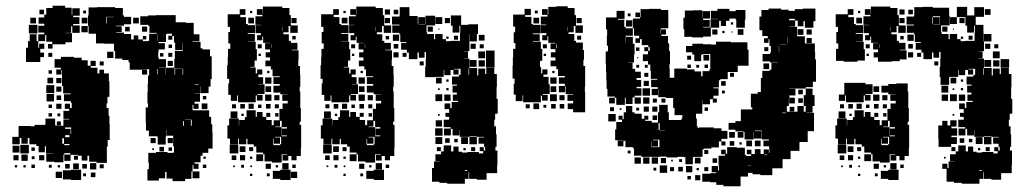

<svg xmlns="http://www.w3.org/2000/svg" viewBox="-20 -613 3587 672"><path d="M142 -490H138V-469H114V-493H135V-499H114V-523H135V-530H115V-552H135V-562H142V-585H164V-593H208V-586H231V-561H233V-584H259V-558H236V-553H258V-529H236V-524H259V-498H233V-521H229V-498H209V-497H232V-465H209V-458H164V-443H148V-459H163V-467H142ZM723 -149H724V-93H709V-78H689V-68H682V-45H661V-40H675V-22H657V-36H654V-13H650V13H628V21H584V12H563V-11H558V11H536V19H496V-21H501V-44H499V-78H526V-81H566V-78H587V-80H589V-101H586V-138H563V-159H562V-135H560V-107H532V-135H530V-136H501V-156H491V-185H490V-237H498V-251H496V-291H497V-320H498V-349H502V-371H478V-370H495V-352H477V-369H434V-395H430V-403H408V-408H383V-434H379V-460H345V-461H316V-495H290V-523H288V-559H290V-587H319V-588H383V-585H410V-559H414V-554H439V-528H414V-523H386V-521H406V-501H387V-499H414V-494H439V-475H448V-489H464V-475H480V-469H497V-470H502V-495H528V-498H503V-523H498V-526H471V-556H498V-559H527V-560H595V-535H630V-533H658V-493H678V-469H654V-467H682V-444H689V-440H715V-416H721V-336H717V-310H710V-287H682V-310H681V-286H662V-285H680V-257H661V-250H675V-232H657V-246H654V-227H712V-204H719V-178H723ZM118 -579H134V-563H118ZM271 -576H281V-566H271ZM378 -553V-554H352V-531H354V-553ZM86 -551H106V-531H86ZM266 -551H286V-531H266ZM446 -551H466V-531H446ZM81 -526H111V-496H81ZM265 -522H287V-500H265ZM477 -520H495V-502H477ZM434 -519V-503H418V-519ZM561 -493V-466H535V-462H557V-440H535V-432H534V-411H536V-406H561V-376H536V-375H560V-353H561V-376H590V-407H592V-435H620V-463H619V-438H593V-464H589V-487H583V-474H569V-488H582V-495H564V-493ZM134 -413H121V-396H71V-446H78V-469H84V-493H108V-469H114V-446H117V-460H135V-442H121V-429H134ZM531 -493H530V-470H531ZM480 -487H492V-475H480ZM570 -457H582V-445H570ZM377 -410H355V-432H377ZM149 -428H163V-414H149ZM569 -428H583V-414H569ZM552 -415H540V-427H552ZM360 -208H363V-179H364V-123H357V-100H354V-43H318V-47H292V-68H286V-51H266V-68H253V-71H227V-50H205V-72H226V-77H205V-72H202V-45H170V-47H142V-75H167V-76H141V-101H137V-80H115V-102H107V-108H83V-130H77V-110H55V-130H49V-108H23V-134H45V-172H87V-171H101V-176H139V-198H173V-174H179V-173H202V-195H222V-197H202V-225H222V-232H207V-250H225V-235H231V-253H228V-259H204V-283H227V-286H201V-312H197V-368H195V-352H177V-370H193V-376H171V-406H193V-414H239V-411H266V-402H287V-383H297V-400H315V-382H298V-376H321V-356H328V-369H344V-356H361V-328H363V-274H356V-251H353V-235H360ZM567 -400H585V-382H567ZM329 -384V-398H343V-384ZM617 -375H591V-352H593V-374H617ZM621 -372H619V-352H621ZM532 -353V-371H530V-353ZM162 -367V-355H150V-367ZM166 -321H146V-341H166ZM177 -340H195V-322H177ZM675 -318H662V-316H675ZM142 -315H170V-287H142ZM195 -292H177V-310H195ZM143 -284H169V-258H143ZM194 -279V-263H178V-279ZM690 -265V-277H702V-265ZM706 -231H686V-251H706ZM195 -232H177V-250H195ZM150 -247H162V-235H150ZM162 -205H150V-217H162ZM191 -216V-206H181V-216ZM648 -173H651V-194H628V-193H648ZM624 -189H621V-173H624ZM179 -188H193V-174H179ZM227 -144H229V-167H208V-162H227ZM223 -140H208V-133H223ZM507 -130H525V-112H507ZM567 -130H585V-112H567ZM198 -110H204V-129H198ZM223 -109H205V-105H223ZM81 -76H51V-106H81ZM48 -79H24V-103H48ZM538 -83V-99H554V-83ZM102 -85H90V-97H102ZM582 -97V-85H570V-97ZM519 -94V-88H513V-94ZM77 -50H55V-72H77ZM45 -52H27V-70H45ZM135 -52H117V-70H135ZM253 -54H239V-68H253ZM91 -56V-66H101V-56ZM692 -57V-65H700V-57ZM317 -20H295V-42H317ZM236 -21V-41H256V-21ZM208 -23V-39H224V-23ZM284 -23H268V-39H284ZM343 -24H329V-38H343ZM102 -25H90V-37H102ZM702 -25H690V-37H702ZM161 -26H151V-36H161ZM40 -27H32V-35H40ZM70 -27H62V-35H70ZM182 -27V-35H190V-27ZM200 -17H228V-19H264V17H228V15H200ZM678 -13V11H654V-13ZM197 10H175V-12H197ZM314 7H298V-9H314ZM281 4H271V-6H281Z M1029 -187V-176H1034V-96H1033V-67H1018V-52H1000V-67H989V-51H969V-71H985V-73H966V-44H932V-48H906V-73H901V-79H877V-100H868V-108H846V-127H842V-108H816V-128H813V-107H785V-128H776V-174H782V-198H816V-174H817V-193H837V-203H843V-227H875V-204H879V-221H899V-204H912V-193H931V-175H938V-192H958V-232H969V-251H987V-260H968V-282H987V-283H961V-289H937V-313H959V-319H937V-343H959V-346H934V-370H928V-381H909V-401H925V-412H910V-430H925V-440H908V-462H926V-463H901V-485H898V-472H880V-490H893V-497H875V-525H893V-526H874V-556H898V-561H879V-581H899V-562H900V-590H968V-585H993V-560H998V-524H1022V-498H996V-522H990V-500H972V-493H991V-470H998V-463H1021V-439H1001V-437H1025V-405H1024V-382H1030V-353H1031V-309H1029V-293H1031V-235H1033V-187ZM779 -321H782V-337H775V-385H777V-413H778V-442H786V-461H779V-501H785V-519H777V-563H819V-581H839V-561H821V-553H841V-529H847V-525H873V-497H847V-494H872V-468H847V-467H875V-441H879V-401H871V-379H856V-377H875V-356H880V-370H898V-352H884V-343H901V-319H884V-318H906V-284H881V-281H899V-261H879V-279H875V-255H813V-279H810V-260H788V-281H779ZM855 -575H863V-567H855ZM849 -551H869V-531H849ZM1000 -550H1018V-532H1000ZM968 -519H967V-504H968ZM1015 -487V-475H1003V-487ZM882 -458H896V-444H882ZM930 -445H931V-458H930ZM893 -425V-417H885V-425ZM915 -357V-365H923V-357ZM930 -320H908V-342H930ZM929 -311V-291H909V-311ZM930 -260H908V-282H930ZM940 -280H958V-262H940ZM868 -250V-232H850V-250ZM821 -249H837V-233H821ZM927 -249V-233H911V-249ZM792 -234V-248H806V-234ZM942 -248H956V-234H942ZM895 -247V-235H883V-247ZM811 -199H787V-223H811ZM912 -218H926V-204H912ZM955 -217V-205H943V-217ZM833 -215V-207H825V-215ZM966 -168V-136H984V-139H967V-163H984V-168H966V-190H960V-170H943V-168ZM961 -109H964V-134H943V-132H960V-110H938V-127H936V-109H937V-105H961ZM814 -76H784V-106H814ZM839 -81H819V-101H839ZM866 -84H852V-98H866ZM901 -49H877V-73H901ZM838 -52H820V-70H838ZM807 -53H791V-69H807ZM863 -57H855V-65H863ZM968 -20V-42H990V-20ZM928 -22H910V-40H928ZM1003 -25V-37H1015V-25ZM834 -26H824V-36H834ZM945 -27V-35H953V-27ZM802 -28H796V-34H802ZM856 -28V-34H862V-28ZM935 -15H961V-19H997V17H961V13H935ZM1020 10H998V-12H1020ZM924 4H914V-6H924ZM863 3H855V-5H863Z M1360 -187H1356V-176H1361V-96H1360V-67H1345V-52H1327V-67H1316V-51H1296V-71H1312V-73H1293V-44H1259V-48H1233V-73H1228V-79H1204V-100H1195V-108H1173V-127H1169V-108H1143V-128H1140V-107H1112V-128H1103V-174H1109V-198H1143V-174H1144V-193H1164V-203H1170V-227H1202V-204H1206V-221H1226V-204H1239V-193H1258V-175H1265V-192H1285V-232H1296V-251H1314V-260H1295V-282H1314V-283H1288V-289H1264V-313H1286V-319H1264V-343H1286V-346H1261V-370H1255V-381H1236V-401H1252V-412H1237V-430H1252V-440H1235V-462H1253V-463H1228V-485H1225V-472H1207V-490H1220V-497H1202V-525H1220V-526H1201V-556H1225V-561H1206V-581H1226V-562H1227V-590H1295V-585H1320V-560H1325V-524H1349V-498H1323V-522H1317V-500H1299V-493H1318V-470H1325V-463H1348V-439H1328V-437H1352V-405H1351V-382H1357V-353H1358V-309H1356V-293H1358V-235H1360ZM1713 -215V-194H1710V-171H1716V-143H1718V-99H1714V-86H1721V-36H1720V-7H1683V16H1649V13H1622V-10H1620V13H1607V30H1545V27H1518V23H1492V-25H1499V-48H1519V-49H1504V-73H1524V-83H1533V-104H1559V-83H1567V-100H1585V-82H1597V-79H1616V-81H1656V-76H1671V-84H1659V-98H1673V-86H1678V-99H1674V-110H1655V-132H1674V-134H1649V-136H1623V-134H1589V-157H1588V-139H1564V-162H1558V-139H1534V-163H1557V-168H1533V-194H1552V-204H1539V-218H1552V-231H1536V-251H1556V-235H1561V-256H1583V-260H1565V-282H1579V-289H1564V-313H1579V-317H1562V-345H1586V-351H1592V-372H1569V-370H1585V-352H1567V-368H1557V-350H1535V-368H1533V-344H1504V-343H1468V-379H1470V-407H1471V-431H1466V-411H1446V-429H1441V-406H1411V-429H1404V-439H1384V-463H1402V-466H1381V-493H1378V-498H1353V-524H1378V-527H1352V-555H1378V-559H1379V-588H1413V-559H1414V-557H1442V-530H1444V-553H1468V-529H1445V-528H1469V-558H1503V-524H1473V-500H1475V-494H1499V-476H1503V-494H1529V-476H1541V-469H1557V-470H1590V-497H1591V-523H1588V-499H1564V-523H1558V-559H1594V-526H1619V-528H1653V-494H1649V-468H1623V-494H1622V-468H1623V-434H1603V-433H1618V-409H1603V-408H1623V-375H1650V-349H1654V-373H1678V-354H1682V-375H1710V-354H1719V-308H1718V-267H1722V-215ZM1106 -321H1109V-337H1102V-385H1104V-413H1105V-442H1113V-461H1106V-501H1112V-519H1104V-563H1146V-581H1166V-561H1148V-553H1168V-529H1174V-525H1200V-497H1174V-494H1199V-468H1174V-467H1202V-441H1206V-401H1198V-379H1183V-377H1202V-356H1207V-370H1225V-352H1211V-343H1228V-319H1211V-318H1233V-284H1208V-281H1226V-261H1206V-279H1202V-255H1140V-279H1137V-260H1115V-281H1106ZM1327 -580H1345V-562H1327ZM1358 -579H1374V-563H1358ZM1182 -575H1190V-567H1182ZM1504 -553H1528V-529H1504ZM1176 -551H1196V-531H1176ZM1327 -550H1345V-532H1327ZM1537 -550H1555V-532H1537ZM1495 -520V-502H1477V-520ZM1295 -519H1294V-504H1295ZM1518 -513V-509H1514V-513ZM1377 -470H1355V-492H1377ZM1656 -491H1676V-471H1656ZM1569 -474V-488H1583V-474ZM1342 -487V-475H1330V-487ZM1550 -485V-477H1542V-485ZM1627 -442V-460H1645V-442ZM1358 -443V-459H1374V-443ZM1209 -458H1223V-444H1209ZM1257 -445H1258V-458H1257ZM1673 -458V-444H1659V-458ZM1711 -436V-376H1681V-436ZM1654 -433H1678V-409H1654ZM1375 -412H1357V-430H1375ZM1403 -414H1389V-428H1403ZM1220 -425V-417H1212V-425ZM1648 -379H1624V-403H1648ZM1677 -402V-380H1655V-402ZM1463 -384H1449V-398H1463ZM1622 -374H1620V-351H1622ZM1242 -357V-365H1250V-357ZM1257 -320H1235V-342H1257ZM1506 -341H1526V-321H1506ZM1542 -335H1550V-327H1542ZM1256 -311V-291H1236V-311ZM1550 -297H1542V-305H1550ZM1519 -304V-298H1513V-304ZM1528 -259H1504V-283H1528ZM1257 -260H1235V-282H1257ZM1557 -260H1535V-282H1557ZM1267 -280H1285V-262H1267ZM1195 -250V-232H1177V-250ZM1148 -249H1164V-233H1148ZM1254 -249V-233H1238V-249ZM1119 -234V-248H1133V-234ZM1269 -248H1283V-234H1269ZM1222 -247V-235H1210V-247ZM1138 -199H1114V-223H1138ZM1239 -218H1253V-204H1239ZM1282 -217V-205H1270V-217ZM1160 -215V-207H1152V-215ZM1513 -208V-214H1519V-208ZM1527 -170H1505V-192H1527ZM1293 -168V-136H1311V-139H1294V-163H1311V-168H1293V-190H1287V-170H1270V-168ZM1529 -138H1503V-164H1529ZM1288 -109H1291V-134H1270V-132H1287V-110H1265V-127H1263V-109H1264V-105H1288ZM1649 -108H1623V-134H1649ZM1504 -133H1528V-109H1504ZM1594 -133H1618V-109H1594ZM1538 -113V-129H1554V-113ZM1570 -115V-127H1582V-115ZM1141 -76H1111V-106H1141ZM1166 -81H1146V-101H1166ZM1193 -84H1179V-98H1193ZM1523 -98V-84H1509V-98ZM1629 -84V-98H1643V-84ZM1610 -95V-87H1602V-95ZM1228 -49H1204V-73H1228ZM1165 -52H1147V-70H1165ZM1134 -53H1118V-69H1134ZM1190 -57H1182V-65H1190ZM1295 -20V-42H1317V-20ZM1255 -22H1237V-40H1255ZM1342 -25H1330V-37H1342ZM1161 -26H1151V-36H1161ZM1272 -27V-35H1280V-27ZM1129 -28H1123V-34H1129ZM1183 -28V-34H1189V-28ZM1262 -15H1288V-19H1324V17H1288V13H1262ZM1615 -18H1607V-15H1615ZM1251 4H1241V-6H1251ZM1190 3H1182V-5H1190Z M2022 -404V-382H2028V-310H2027V-292H2028V-220H1986V-231H1967V-251H1986V-260H1966V-282H1986V-284H1960V-311H1958V-290H1936V-312H1957V-320H1936V-342H1957V-347H1933V-371H1927V-381H1907V-401H1924V-412H1908V-430H1924V-441H1907V-461H1924V-463H1899V-486H1896V-472H1878V-490H1892V-497H1873V-525H1892V-527H1873V-555H1896V-561H1877V-581H1897V-562H1899V-589H1927V-591H1967V-585H1991V-560H1996V-524H2020V-498H1994V-522H1988V-500H1970V-494H1990V-470H1996V-464H2020V-438H2024V-404ZM1882 -344H1900V-318H1904V-284H1880V-281H1897V-261H1877V-278H1873V-255H1811V-279H1809V-259H1785V-282H1778V-320H1781V-338H1774V-384H1775V-413H1776V-442H1784V-462H1778V-500H1783V-520H1776V-562H1816V-582H1838V-560H1818V-554H1840V-529H1845V-526H1872V-496H1845V-493H1869V-469H1845V-467H1873V-442H1878V-400H1870V-378H1874V-356H1878V-370H1896V-352H1882ZM1852 -576H1862V-566H1852ZM1847 -551H1867V-531H1847ZM1998 -550H2016V-532H1998ZM1966 -519H1965V-504H1966ZM2014 -488V-474H2000V-488ZM1880 -458H1894V-444H1880ZM1927 -444H1929V-458H1927ZM1891 -425V-417H1883V-425ZM1913 -357V-365H1921V-357ZM1928 -320H1906V-342H1928ZM1927 -311V-291H1907V-311ZM1929 -259H1905V-283H1929ZM1956 -262H1938V-280H1956ZM1867 -231H1847V-251H1867ZM1925 -233H1909V-249H1925ZM1955 -233H1939V-249H1955ZM1834 -234H1820V-248H1834ZM1892 -236H1882V-246H1892Z M2833 -432V-405H2836V-327H2825V-308H2800V-303H2764V-304H2743V-303H2764V-279H2743V-271H2762V-251H2742V-270H2741V-242H2734V-222H2771V-242H2793V-222H2800V-242H2793V-280H2800V-303H2824V-280H2831V-242H2824V-219H2803V-218H2829V-154H2807V-116H2779V-114H2778V-85H2747V-56H2719V-24H2683V0H2641V-3H2614V-8H2598V5H2572V39H2512V34H2487V25H2466V23H2438V-5H2466V-7H2487V-10H2471V-32H2493V-16H2496V-34H2495V-68H2518V-73H2504V-89H2520V-75H2525V-98H2559V-96H2587V-71H2592V-67H2609V-73H2594V-89H2610V-74H2622V-91H2642V-74H2653V-90H2671V-78H2673V-91H2672V-101H2652V-121H2671V-125H2646V-156H2622V-154H2645V-128H2619V-151H2618V-125H2586V-151H2582V-153H2554V-159H2530V-183H2554V-189H2573V-230H2613V-237H2608V-285H2632V-291H2643V-340H2648V-365H2674V-369H2680V-393H2703V-394H2675V-398H2649V-424H2675V-428H2678V-452H2673V-476H2670V-463H2654V-479H2667V-487H2648V-507H2638V-555H2645V-578H2670V-583H2714V-579H2740V-575H2762V-581H2790V-583H2834V-539H2827V-516H2797V-539H2792V-521H2772V-541H2763V-520H2742V-519H2770V-486H2797V-461H2832V-432ZM2439 -64H2410V-63H2405V-38H2379V-63H2374V-64H2351V-62H2313V-65H2289V-64H2225V-68H2199V-94H2195V-98H2169V-120H2162V-101H2142V-121H2161V-122H2133V-160H2137V-186H2157V-194H2145V-208H2159V-196H2163V-220H2171V-242H2193V-220H2201V-215H2226V-197H2235V-208H2249V-194H2238V-190H2261V-184H2283V-220H2287V-246H2317V-220H2321V-193H2365V-198H2368V-210H2341V-235H2336V-270H2311V-273H2284V-301H2283V-280H2261V-302H2282V-308H2259V-334H2280V-337H2258V-365H2256V-387H2248V-399H2230V-423H2248V-434H2235V-448H2249V-435H2254V-448H2249V-455H2226V-476H2220V-463H2204V-479H2217V-488H2199V-514H2195V-548H2220V-553H2222V-581H2251V-582H2293V-578H2319V-514H2293V-510H2292V-494H2293V-510H2311V-492H2295V-487H2318V-461H2322V-434H2325V-388H2323V-373H2324V-341H2340V-373H2384V-370H2411V-363H2434V-346H2439V-364H2463V-370H2466V-424H2441V-422H2434V-399H2410V-422H2403V-430H2381V-452H2403V-460H2441V-458H2469V-457H2486V-467H2538V-465H2596V-439H2600V-383H2562V-361H2527V-336H2501V-332H2496V-307H2477V-304H2495V-278H2477V-268H2489V-254H2475V-266H2465V-248H2439V-263H2438V-215H2416V-198H2419V-171H2422V-165H2426V-167H2478V-164H2505V-155H2526V-127H2505V-118H2496V-97H2470V-93H2443V-90H2439ZM2403 -484H2375V-511H2372V-551H2377V-576H2406V-577H2438V-550H2439V-574H2465V-548H2441V-543H2464V-519H2441V-517H2467V-546H2491V-547H2468V-575H2491V-582H2533V-574H2555V-578H2589V-544H2587V-516H2557V-544H2555V-548H2533V-540H2521V-522H2503V-540H2497V-516H2468V-485H2441V-482H2403ZM2165 -519H2170V-514H2195V-488H2170V-484H2195V-460H2201V-422H2199V-394H2179V-393H2194V-372H2203V-362H2223V-340H2208V-333H2224V-309H2208V-304H2225V-278H2201V-272H2194V-249H2170V-271H2167V-246H2137V-271H2132V-275H2106V-302H2103V-331H2102V-360H2101V-389H2100V-433H2108V-453H2104V-489H2105V-510H2101V-552H2138V-575H2166V-547H2143V-544H2165ZM2204 -553V-569H2220V-553ZM2177 -566H2187V-556H2177ZM2742 -542H2762V-547H2742ZM2171 -542H2193V-520H2171ZM2538 -535H2546V-527H2538ZM2582 -511V-491H2562V-511ZM2792 -491H2772V-511H2792ZM2491 -510V-492H2473V-510ZM2803 -510H2821V-492H2803ZM2516 -505V-497H2508V-505ZM2544 -503V-499H2540V-503ZM2168 -483V-464H2169V-483ZM2736 -461H2737V-483H2736ZM2821 -462H2803V-480H2821ZM2732 -457H2711V-456H2732ZM2707 -430V-452H2706V-430ZM2655 -434V-448H2669V-434ZM2206 -447H2218V-435H2206ZM2442 -421H2462V-401H2442ZM2385 -418H2399V-404H2385ZM2210 -409V-413H2214V-409ZM2652 -371V-391H2672V-371ZM2398 -387V-375H2386V-387ZM2458 -387V-375H2446V-387ZM2217 -376H2207V-386H2217ZM2237 -376V-386H2247V-376ZM2417 -376V-386H2427V-376ZM2249 -344H2235V-358H2249ZM2549 -358V-344H2535V-358ZM2251 -312H2233V-330H2251ZM2504 -329H2520V-313H2504ZM2255 -278H2229V-304H2255ZM2774 -299H2790V-283H2774ZM2517 -296V-286H2507V-296ZM2223 -272V-250H2201V-272ZM2231 -272H2253V-250H2231ZM2132 -251H2112V-271H2132ZM2774 -269H2790V-253H2774ZM2265 -254V-268H2279V-254ZM2295 -254V-268H2309V-254ZM2251 -240V-222H2233V-240ZM2281 -222H2263V-240H2281ZM2760 -223H2744V-239H2760ZM2115 -224V-238H2129V-224ZM2458 -237V-225H2446V-237ZM2207 -226V-236H2217V-226ZM2149 -228V-234H2155V-228ZM2718 -219V-217H2731V-219ZM2135 -188H2109V-214H2135ZM2280 -209V-193H2264V-209ZM2289 -182H2285V-158H2289V-157H2307V-158H2289ZM2532 -151H2552V-131H2532ZM2582 -131H2562V-151H2582ZM2260 -118V-98H2288V-124H2265V-122H2283V-100H2261V-118ZM2592 -121H2612V-101H2592ZM2622 -121H2642V-101H2622ZM2550 -119V-103H2534V-119ZM2519 -118V-104H2505V-118ZM2568 -107V-115H2576V-107ZM2445 -88H2459V-74H2445ZM2187 -76H2177V-86H2187ZM2655 -72V-70H2665V-72ZM2223 -40H2201V-62H2223ZM2253 -40H2231V-62H2253ZM2283 -40H2261V-62H2283ZM2432 -41H2412V-61H2432ZM2293 -42V-60H2311V-42ZM2490 -59V-43H2474V-59ZM2357 -46V-56H2367V-46ZM2329 -48V-54H2335V-48ZM2609 -35H2598V-34H2609ZM2315 -8H2289V-34H2315ZM2403 -10H2381V-32H2403ZM2370 -13H2354V-29H2370ZM2339 -14H2325V-28H2339ZM2459 -14H2445V-28H2459ZM2277 -16H2267V-26H2277ZM2418 -17V-25H2426V-17ZM2431 18H2413V0H2431ZM2398 15H2386V3H2398Z M3003 -525H3021V-526H3002V-556H3026V-561H3007V-581H3027V-562H3028V-590H3096V-585H3121V-560H3126V-524H3150V-498H3124V-522H3118V-500H3100V-493H3119V-470H3126V-463H3149V-439H3129V-437H3153V-405H3129V-399H3101V-397H3053V-412H3038V-430H3053V-440H3036V-462H3054V-463H3029V-485H3026V-472H3008V-490H3021V-497H3003ZM3514 -215V-194H3511V-171H3517V-143H3519V-99H3515V-86H3522V-36H3521V-7H3484V16H3450V13H3423V-10H3421V13H3408V30H3346V27H3319V23H3293V-22H3278V-40H3296V-25H3300V-48H3320V-49H3305V-73H3325V-83H3334V-104H3360V-83H3368V-100H3386V-82H3398V-79H3417V-81H3457V-76H3472V-84H3460V-98H3474V-86H3479V-99H3475V-110H3456V-132H3475V-134H3450V-136H3424V-134H3390V-157H3389V-139H3365V-162H3359V-139H3335V-163H3358V-168H3334V-194H3353V-204H3340V-218H3353V-231H3337V-251H3357V-235H3362V-256H3384V-260H3366V-282H3380V-289H3365V-313H3380V-317H3363V-345H3387V-351H3393V-372H3370V-370H3386V-352H3368V-368H3358V-350H3336V-368H3334V-344H3305V-343H3302V-316H3272V-343H3269V-379H3271V-407H3272V-431H3267V-411H3247V-429H3242V-406H3212V-429H3205V-439H3185V-463H3203V-466H3182V-493H3179V-498H3154V-524H3179V-527H3153V-555H3179V-559H3180V-588H3209V-589H3245V-586H3302V-558H3304V-524H3274V-500H3276V-494H3300V-476H3304V-494H3330V-476H3342V-469H3358V-470H3391V-497H3392V-523H3389V-499H3365V-523H3359V-553H3329V-589H3365V-559H3390V-588H3424V-554H3395V-526H3422V-497H3423V-468H3424V-434H3404V-433H3419V-409H3404V-408H3424V-375H3451V-349H3455V-373H3479V-354H3483V-375H3511V-354H3520V-308H3519V-267H3523V-215ZM2907 -501H2913V-519H2905V-563H2947V-581H2967V-561H2949V-553H2969V-529H2975V-525H3001V-497H2975V-494H3000V-468H2975V-467H3003V-441H3007V-401H2981V-397H2933V-400H2906V-442H2914V-461H2907ZM3427 -581H3447V-561H3427ZM3128 -580H3146V-562H3128ZM3159 -579H3175V-563H3159ZM2983 -575H2991V-567H2983ZM3270 -528V-556H3245V-553H3243V-530H3245V-553H3269V-529H3246V-528ZM3329 -529H3305V-553H3329ZM2977 -551H2997V-531H2977ZM3128 -550H3146V-532H3128ZM3338 -550H3356V-532H3338ZM3296 -520V-502H3278V-520ZM3096 -519H3095V-504H3096ZM3315 -509V-513H3319V-509ZM3424 -494H3450V-468H3424ZM3178 -470H3156V-492H3178ZM3370 -474V-488H3384V-474ZM3143 -487V-475H3131V-487ZM3351 -485V-477H3343V-485ZM3428 -442V-460H3446V-442ZM3159 -443V-459H3175V-443ZM3010 -458H3024V-444H3010ZM3058 -445H3059V-458H3058ZM3460 -458H3474V-444H3460ZM3455 -433H3479V-409H3455ZM3176 -412H3158V-430H3176ZM3204 -414H3190V-428H3204ZM3021 -425V-417H3013V-425ZM3482 -406H3512V-376H3482ZM3449 -379H3425V-403H3449ZM3478 -402V-380H3456V-402ZM3250 -398H3264V-384H3250ZM3423 -374H3421V-351H3423ZM3307 -341H3327V-321H3307ZM3343 -335H3351V-327H3343ZM3034 -318V-284H3009V-281H3027V-261H3007V-279H3003V-255H2941V-279H2938V-260H2916V-282H2935V-323H3009V-318ZM3161 -187H3157V-176H3162V-96H3161V-67H3146V-52H3128V-67H3117V-51H3097V-71H3113V-73H3094V-44H3060V-48H3034V-73H3029V-79H3005V-100H2996V-108H2974V-127H2970V-108H2944V-128H2941V-107H2913V-128H2904V-174H2910V-198H2944V-174H2945V-193H2965V-203H2971V-227H3003V-204H3007V-221H3027V-204H3040V-193H3059V-175H3066V-192H3086V-232H3097V-251H3115V-260H3096V-282H3115V-283H3089V-289H3065V-313H3089V-319H3117V-321H3157V-293H3159V-235H3161ZM3275 -313H3299V-289H3275ZM3037 -291V-311H3057V-291ZM3351 -297H3343V-305H3351ZM3320 -304V-298H3314V-304ZM3329 -259H3305V-283H3329ZM3036 -282H3058V-260H3036ZM3298 -282V-260H3276V-282ZM3358 -260H3336V-282H3358ZM3068 -280H3086V-262H3068ZM2996 -250V-232H2978V-250ZM2949 -249H2965V-233H2949ZM3055 -249V-233H3039V-249ZM2920 -234V-248H2934V-234ZM3070 -248H3084V-234H3070ZM3023 -247V-235H3011V-247ZM2939 -199H2915V-223H2939ZM3040 -218H3054V-204H3040ZM3083 -217V-205H3071V-217ZM2961 -215V-207H2953V-215ZM3320 -214V-208H3314V-214ZM3309 -109V-99H3265V-128H3264V-174H3278V-190H3296V-174H3306V-192H3328V-170H3310V-164H3330V-138H3310V-133H3329V-109ZM3094 -168V-136H3112V-139H3095V-163H3112V-168H3094V-190H3088V-170H3071V-168ZM3089 -109H3092V-134H3071V-132H3088V-110H3066V-127H3064V-109H3065V-105H3089ZM3450 -108H3424V-134H3450ZM3395 -133H3419V-109H3395ZM3339 -113V-129H3355V-113ZM3371 -115V-127H3383V-115ZM2942 -76H2912V-106H2942ZM2967 -81H2947V-101H2967ZM2994 -84H2980V-98H2994ZM3324 -98V-84H3310V-98ZM3430 -84V-98H3444V-84ZM3411 -95V-87H3403V-95ZM3029 -49H3005V-73H3029ZM2966 -52H2948V-70H2966ZM2935 -53H2919V-69H2935ZM2991 -57H2983V-65H2991ZM3290 -64V-58H3284V-64ZM3096 -20V-42H3118V-20ZM3056 -22H3038V-40H3056ZM3143 -25H3131V-37H3143ZM2962 -26H2952V-36H2962ZM3073 -27V-35H3081V-27ZM2930 -28H2924V-34H2930ZM2984 -28V-34H2990V-28ZM3063 -15H3089V-19H3125V17H3089V13H3063ZM3416 -18H3408V-15H3416ZM3052 4H3042V-6H3052ZM2991 3H2983V-5H2991Z"/></svg>

Font: Rubik-Storm
Style: Regular
Weight: 400
Designer: NaN (generative design), Hubert & Fischer (Rubik source font outlines)
Foundry: NaN, Hubert & Fischer
Version: Version 1.000